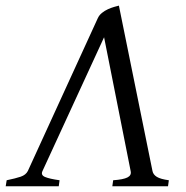

<svg xmlns="http://www.w3.org/2000/svg" viewBox="-37 -650 650 670"><path d="M-13.7 -21Q17.1 -27.3 35.2 -33.4Q53.2 -39.6 60.1 -53.2L304.2 -586.4Q309.1 -597.2 318.8 -605Q328.6 -612.8 339.8 -617.9Q351.1 -623 361.6 -626Q372.1 -628.9 377.9 -630.4L495.1 -53.2Q497.6 -40.5 510.5 -32.7Q523.4 -24.9 552.2 -21L549.3 0H355L357.9 -21Q393.1 -23.4 407.7 -30.8Q422.4 -38.1 418.9 -53.2L326.2 -520L111.3 -53.2Q104.5 -39.1 120.1 -32.5Q135.7 -25.9 170.9 -21L168 0H-17.1Z"/></svg>

Font: Gentium Basic
Style: Italic
Weight: 400
Italic angle: -8°
Designer: J. Victor Gaultney and Annie Olsen
Foundry: SIL International
Version: Version 1.102; 2013; Maintenance release